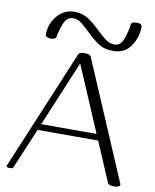

<svg xmlns="http://www.w3.org/2000/svg" viewBox="-96 -960 843 1044"><g transform="rotate(10 325.5 -438.0)"><path d="M605 11.7Q576.7 11.7 570.8 -1.5L478 -218.8H143.6L49.8 4.4Q46.9 11.7 29.8 11.7Q12.2 11.7 12.2 2.9Q12.2 2.4 13.2 -0.5L290 -662.1Q295.4 -674.3 324.2 -674.3Q353.5 -674.3 358.9 -661.1L636.7 -10.3Q638.7 -6.3 638.7 -4.4Q638.7 11.7 605 11.7ZM463.4 -252.9 309.1 -614.7 157.7 -252.9ZM473.6 -712.9Q422.9 -712.9 389.6 -735.8Q356.4 -758.8 321.8 -792.5Q303.7 -810.1 279.8 -830.3Q255.9 -850.6 229.5 -850.6Q193.8 -850.6 177.5 -807.6Q161.1 -764.6 157.7 -736.8Q155.8 -720.2 125.5 -720.2Q97.7 -721.7 97.7 -738.3Q98.6 -799.3 137.2 -843.3Q175.8 -886.2 229.5 -886.2Q275.4 -886.2 308.1 -864.3Q340.8 -842.3 373.5 -810.5Q392.6 -792 418.9 -770.3Q445.3 -748.5 473.6 -748.5Q509.8 -748.5 524.9 -794.4Q540 -840.3 543 -870.1Q544.4 -886.7 573.2 -886.7Q603 -886.7 603 -869.1Q603 -808.6 568.8 -760.3Q536.1 -712.9 473.6 -712.9Z"/></g></svg>

Font: Gayathri Thin
Style: Regular
Weight: 100
Designer: Binoy Dominic <binoy.domenic@gmail.com>
Foundry: SMC
Version: Version 1.000